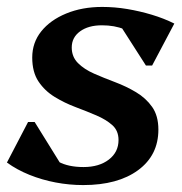

<svg xmlns="http://www.w3.org/2000/svg" viewBox="-33 -521 526 554"><path d="M207 13Q167 13 127.5 5.5Q88 -2 52 -16.5Q16 -31 -13 -52L48 -169H67L147 -40L86 -46V-105Q107 -70 135.5 -54.5Q164 -39 208 -39Q253 -39 281 -60.5Q309 -82 309 -117Q309 -144 291 -160Q273 -176 245 -188Q217 -200 185 -212Q153 -224 124.5 -241.5Q96 -259 78 -286Q60 -313 60 -355Q60 -398 86 -430.5Q112 -463 158 -482Q204 -501 262 -501Q298 -501 334 -495Q370 -489 405 -478.5Q440 -468 470 -453L406 -332H388L306 -460L374 -454V-401Q353 -425 325.5 -436.5Q298 -448 261 -448Q222 -448 198 -430.5Q174 -413 174 -384Q174 -357 192 -339Q210 -321 238.5 -308.5Q267 -296 299 -284Q331 -272 359.5 -255Q388 -238 406 -212.5Q424 -187 424 -147Q424 -73 365.5 -30Q307 13 207 13Z"/></svg>

Font: Platypi Light Medium
Style: Italic
Weight: 500
Italic angle: -13°
Version: Version 1.200